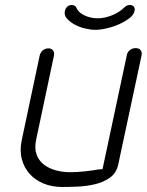

<svg xmlns="http://www.w3.org/2000/svg" viewBox="-20 -747 586 766"><path d="M370 -674Q397 -674 427 -686Q457 -698 479 -720Q487 -727 498 -727Q509 -727 514 -720.5Q519 -714 517 -704Q514 -688 496.5 -674.5Q479 -661 455.5 -650.5Q432 -640 406 -634Q380 -628 360 -628Q342 -628 319 -633.5Q296 -639 277 -649.5Q258 -660 246.5 -673.5Q235 -687 239 -704Q241 -713 248 -720Q255 -727 266 -727Q276 -727 282 -721Q292 -697 317 -685.5Q342 -674 370 -674ZM486 -527Q488 -539 498 -547Q508 -555 521 -555Q535 -555 541 -547Q547 -539 545 -527L452 -92Q445 -57 419 -38.5Q393 -20 359 -12Q325 -4 289.5 -2.5Q254 -1 229 -1Q188 -1 154.5 -14.5Q121 -28 98.5 -53Q76 -78 67 -112.5Q58 -147 67 -189L138 -524Q141 -538 150.5 -546Q160 -554 174 -554Q185 -554 191.5 -546Q198 -538 195 -524L124 -189Q117 -155 126 -130.5Q135 -106 155 -90.5Q175 -75 202.5 -67.5Q230 -60 260 -60Q288 -60 320 -63.5Q352 -67 372 -71Q374 -71 380.5 -71.5Q387 -72 389 -72Z"/></svg>

Font: VDS
Style: Thin Italic
Weight: 100
Width: 0
Designer: artmaker
Foundry: artmaker
Version: Version 1.000 2012 initial release